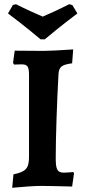

<svg xmlns="http://www.w3.org/2000/svg" viewBox="-20 -884 405 913"><path d="M173 -697H193C193 -697 275 -766 348 -820L324 -860L309 -864C262 -840 212 -817 183 -805C155 -817 103 -840 56 -864L41 -860L18 -820C91 -766 173 -697 173 -697ZM38 9C89 4 145 0 176 0C208 0 279 2 323 3L332 -60L328 -66C317 -65 298 -63 284 -63C253 -63 245 -77 245 -132C245 -231 251 -402 258 -529C260 -566 272 -576 323 -583L328 -649C267 -645 213 -642 188 -642C147 -642 93 -643 50 -643L42 -585L47 -577L82 -578C111 -578 118 -568 118 -526V-139C118 -83 103 -67 44 -55Z"/></svg>

Font: Alegreya SC
Style: Bold
Weight: 700
Designer: Juan Pablo del Peral
Foundry: Huerta Tipografica
Version: Version 2.007;PS 002.007;hotconv 1.0.88;makeotf.lib2.5.64775